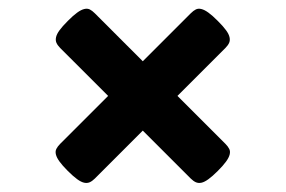

<svg xmlns="http://www.w3.org/2000/svg" viewBox="-20 -499 640 430"><path d="M222.2 -284.2 114.7 -391.6Q108.9 -397.5 106.4 -403.1Q104 -408.7 105.5 -415.5Q106.9 -422.4 113.3 -431.2Q119.6 -439.9 131.8 -452.1Q144 -464.4 152.8 -470.7Q161.6 -477.1 168.7 -478.8Q175.8 -480.5 181.2 -477.8Q186.5 -475.1 192.4 -469.2L299.8 -361.8L407.2 -469.2Q413.1 -475.1 418.5 -477.8Q423.8 -480.5 430.9 -478.8Q438 -477.1 446.8 -470.7Q455.6 -464.4 467.8 -452.1Q480 -439.9 486.3 -431.2Q492.7 -422.4 494.1 -415.5Q495.6 -408.7 493.2 -403.1Q490.7 -397.5 484.9 -391.6L377.4 -284.2L484.9 -176.8Q490.7 -170.9 493.4 -165.5Q496.1 -160.2 494.4 -153.1Q492.7 -146 486.3 -137.2Q480 -128.4 467.8 -116.2Q455.6 -104 446.8 -97.7Q438 -91.3 431.2 -89.8Q424.3 -88.4 418.7 -90.8Q413.1 -93.3 407.2 -99.1L299.8 -206.5L192.4 -99.1Q186.5 -93.3 180.9 -90.8Q175.3 -88.4 168.5 -89.8Q161.6 -91.3 152.8 -97.7Q144 -104 131.8 -116.2Q119.6 -128.4 113.3 -137.2Q106.9 -146 105.2 -153.1Q103.5 -160.2 106.2 -165.5Q108.9 -170.9 114.7 -176.8Z"/></svg>

Font: Courier Prime
Style: Bold
Weight: 700
Monospace: yes
Designer: Alan Dague-Greene
Foundry: Quote-Unquote Apps
Version: Version 1.202